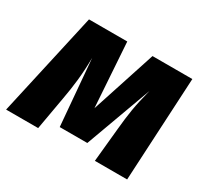

<svg xmlns="http://www.w3.org/2000/svg" viewBox="-133 -694 909 856"><g transform="rotate(30 321.5 -266.5)"><path d="M633 -533H428L320 -202L298 -533H101L-18 0H147L177 -170C190 -242 198 -304 199 -392L228 -52H370L494 -391C470 -298 464 -254 456 -173L439 0H605Z"/></g></svg>

Font: Fira Sans ExtraBold
Style: Italic
Weight: 800
Italic angle: -8°
Designer: bBox Type GmbH & Carrois Corporate GbR & Edenspiekermann AG
Foundry: bBox Type GmbH & Carrois Corporate GbR & Edenspiekermann AG
Version: Version 4.301;PS 004.301;hotconv 1.0.88;makeotf.lib2.5.64775